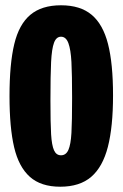

<svg xmlns="http://www.w3.org/2000/svg" viewBox="-20 -693 464 727"><path d="M16 -329Q16 -451 34 -526Q52 -601 95 -637Q138 -673 211 -673Q284 -673 327 -637Q370 -601 389 -526.5Q408 -452 408 -332Q408 -213 388.5 -137Q369 -61 325.5 -23.5Q282 14 208 14Q135 14 93 -23.5Q51 -61 33.5 -135.5Q16 -210 16 -329ZM253 -322Q253 -411 250.5 -458Q248 -505 239 -529.5Q230 -554 211 -554Q193 -554 184.5 -531Q176 -508 173.5 -458.5Q171 -409 171 -312Q171 -226 173.5 -184.5Q176 -143 184.5 -124Q193 -105 211 -105Q230 -105 239 -125.5Q248 -146 250.5 -189.5Q253 -233 253 -322Z"/></svg>

Font: Bricolage Grotesque 96pt Condensed ExBd
Style: Regular
Weight: 800
Width: 3
Designer: Mathieu Triay
Foundry: Atelier Triay
Version: Version 1.001;Glyphs 3.2 (3207)